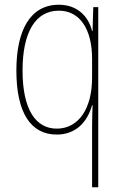

<svg xmlns="http://www.w3.org/2000/svg" viewBox="-20 -557 510 809"><path d="M368 -22V232H394V-527H373L370 -426H368C353 -488 306 -537 228 -537C107 -537 49 -429 49 -260C49 -83 109 10 219 10C299 10 348 -42 368 -114H370C369 -83 368 -42 368 -22ZM219 -15C132 -15 75 -93 75 -260C75 -419 128 -512 228 -512C316 -512 368 -435 368 -309V-229C368 -102 313 -15 219 -15Z"/></svg>

Font: Noto Sans Ethiopic Condensed Thin
Style: Regular
Weight: 100
Width: 3
Designer: Monotype Design Team
Foundry: Monotype Imaging Inc.
Version: Version 2.102